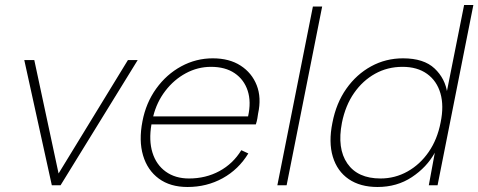

<svg xmlns="http://www.w3.org/2000/svg" viewBox="-20 -740 1911 767"><path d="M117 -500 214 -47 491 -500H530L222 0H187L77 -500Z M729 7Q660 7 614.5 -26.5Q569 -60 551.5 -119Q534 -178 549 -255Q563 -329 604 -386Q645 -443 704 -475Q763 -507 830 -507Q896 -507 941 -478Q986 -449 1005.5 -399.5Q1025 -350 1011 -286Q1010 -278 1008 -266.5Q1006 -255 1002 -243H585Q574 -179 589 -130.5Q604 -82 642 -54.5Q680 -27 735 -27Q802 -27 856.5 -56.5Q911 -86 944 -140L972 -127Q933 -63 869.5 -28Q806 7 729 7ZM971 -275Q984 -333 969.5 -377.5Q955 -422 917.5 -447.5Q880 -473 823 -473Q770 -473 722.5 -447.5Q675 -422 640.5 -377Q606 -332 592 -275Z M1230 -714H1267L1125 0H1088Z M1767 -367 1763 -364 1834 -720H1871L1728 0H1693L1717 -130Q1685 -72 1625.5 -32.5Q1566 7 1488 7Q1419 7 1373 -24.5Q1327 -56 1309.5 -114Q1292 -172 1308 -250Q1323 -328 1363.5 -385.5Q1404 -443 1462.5 -475Q1521 -507 1590 -507Q1673 -507 1716 -466.5Q1759 -426 1767 -367ZM1346 -250Q1326 -147 1367.5 -87Q1409 -27 1500 -27Q1558 -27 1608 -55Q1658 -83 1692.5 -133Q1727 -183 1740 -250Q1754 -317 1739.5 -367Q1725 -417 1686 -445Q1647 -473 1588 -473Q1528 -473 1478.5 -445.5Q1429 -418 1394.5 -368.5Q1360 -319 1346 -250Z"/></svg>

Font: Albert Sans ExtraLight
Style: Italic
Weight: 250
Italic angle: -11.25°
Designer: Andreas Rasmussen
Foundry: a.Foundry
Version: Version 1.025